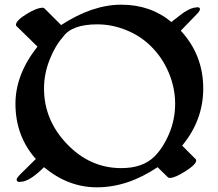

<svg xmlns="http://www.w3.org/2000/svg" viewBox="-20 -988 931 820"><path d="M394 -188Q271 -188 168 -274Q116 -222 80 -213Q78 -213 71 -212Q64 -211 63 -211Q51 -211 51 -221Q51 -228 69 -246L133 -309Q46 -407 46 -545Q46 -670 140 -789L51 -876Q48 -879 48 -881Q48 -900 92.5 -927.5Q137 -955 163 -955Q167 -955 170 -952L241 -881Q375 -968 498 -968Q623 -968 712 -894Q717 -898 732.5 -910Q748 -922 757 -929Q766 -936 780.5 -944Q795 -952 808 -955Q810 -955 816 -956Q822 -957 823 -957Q834 -957 834 -949Q834 -941 819 -926L752 -857Q848 -753 848 -610Q848 -475 758 -366L815 -309Q818 -306 818 -303Q818 -286 772.5 -257Q727 -228 705 -228Q700 -228 697 -231L653 -274Q525 -188 394 -188ZM498 -270Q590 -270 640 -320Q677 -357 702.5 -417.5Q728 -478 728 -545Q728 -611 702 -674.5Q676 -738 630 -785Q585 -832 522.5 -858Q460 -884 396 -884Q286 -884 249 -830Q215 -792 191.5 -732Q168 -672 168 -610Q168 -475 266.5 -372.5Q365 -270 498 -270Z"/></svg>

Font: Joscelyn
Style: Regular
Weight: 400
Designer: Peter S. Baker
Version: Version 1.012